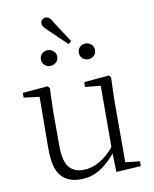

<svg xmlns="http://www.w3.org/2000/svg" viewBox="-96 -955 835 1041"><g transform="rotate(-10 321.5 -434.5)"><path d="M207 -620Q190 -620 176.5 -632Q163 -644 163 -663Q163 -683 176.5 -695Q190 -707 207 -707Q225 -707 239 -695Q253 -683 253 -663Q253 -644 239 -632Q225 -620 207 -620ZM326 -719 227 -814Q215 -825 207.5 -834.5Q200 -844 200 -856Q200 -869 209 -876Q218 -883 228 -883Q240 -883 249.5 -874Q259 -865 268 -847L342 -733ZM416 -620Q398 -620 385 -632Q372 -644 372 -663Q372 -683 385 -695Q398 -707 416 -707Q434 -707 447.5 -695Q461 -683 461 -663Q461 -644 447.5 -632Q434 -620 416 -620ZM263 14Q193 14 155.5 -30Q118 -74 119 -185L121 -478L140 -463L35 -476V-502L174 -514L184 -502L180 -377V-188Q180 -103 207 -68.5Q234 -34 286 -34Q334 -34 379.5 -61Q425 -88 463 -137L482 -103H464Q425 -51 375 -18.5Q325 14 263 14ZM460 8 457 -116V-117L458 -467L373 -475V-502L511 -514L521 -502L517 -377V-35L596 -27V0Z"/></g></svg>

Font: Noto Serif KR ExtraLight
Style: Regular
Weight: 200
Designer: Ryoko NISHIZUKA 西塚涼子 (kana & ideographs); Frank Grießhammer (Latin, Greek & Cyrillic); Wenlong ZHANG 张文龙 (bopomofo); San
Foundry: Adobe
Version: Version 2.002-H1;hotconv 1.1.0;makeotfexe 2.6.0